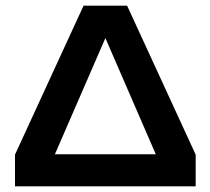

<svg xmlns="http://www.w3.org/2000/svg" viewBox="-20 -659 744 679"><path d="M561 -44 303 -639H429.5L672 -112ZM33 -112 128 -113.5H402.5V0H33ZM144 -44 33 -112 275.5 -639H402.5ZM672 -112V0H298V-113.5H577Z"/></svg>

Font: AnekLatin_SemiExpandedSemiBold
Style: Regular
Weight: 600
Width: 6
Designer: Yesha Goshar
Foundry: Ek Type
Version: Version 1.003